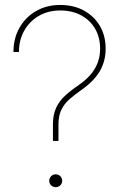

<svg xmlns="http://www.w3.org/2000/svg" viewBox="-20 -756 496 781"><path d="M195.3 -182.6V-249.5Q195.3 -290 208.5 -317.9Q221.7 -345.7 244.9 -366.9Q268.1 -388.2 297.9 -408.2Q343.8 -439.9 365.5 -476.3Q387.2 -512.7 387.2 -558.1Q387.2 -604.5 366.7 -639.4Q346.2 -674.3 309.8 -693.8Q273.4 -713.4 225.1 -713.4Q176.3 -713.4 138.4 -691.7Q100.6 -669.9 78.9 -631.8Q57.1 -593.8 57.1 -544.4H34.7Q34.7 -600.1 59.3 -643.3Q84 -686.5 127 -711.2Q169.9 -735.8 225.1 -735.8Q279.8 -735.8 321.3 -713.1Q362.8 -690.4 386.2 -650.6Q409.7 -610.8 409.7 -558.1Q409.7 -507.3 386 -466.6Q362.3 -425.8 310.5 -389.6Q283.2 -370.6 262.2 -352.1Q241.2 -333.5 229.5 -309.3Q217.8 -285.2 217.8 -249.5V-182.6ZM206.5 5.4Q195.8 5.4 188 -2.2Q180.2 -9.8 180.2 -20.5Q180.2 -31.7 188 -39.3Q195.8 -46.9 206.5 -46.9Q217.8 -46.9 225.3 -39.3Q232.9 -31.7 232.9 -20.5Q232.9 -9.8 225.3 -2.2Q217.8 5.4 206.5 5.4Z"/></svg>

Font: Inter 28pt Thin
Style: Regular
Weight: 250
Designer: Rasmus Andersson
Foundry: rsms
Version: Version 4.001;git-66647c0bb